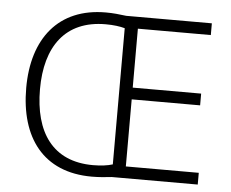

<svg xmlns="http://www.w3.org/2000/svg" viewBox="-52 -781 1017 847"><g transform="rotate(5 457.0 -357.5)"><path d="M383 -721C173 -721 62 -577 62 -359C62 -140 168 6 384 6C417 6 446 3 472 0H853V-52H530V-349H833V-401H530V-662H853V-714H474C442 -718 416 -721 383 -721ZM387 -669C422 -669 451 -665 472 -659V-56C450 -49 420 -45 385 -45C206 -45 123 -168 123 -359C123 -547 208 -669 387 -669Z"/></g></svg>

Font: Noto Sans Malayalam Light
Style: Regular
Weight: 300
Designer: Jelle Bosma - Monotype Design Team
Foundry: Monotype Imaging Inc.
Version: Version 2.104